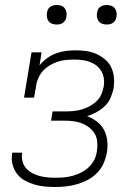

<svg xmlns="http://www.w3.org/2000/svg" viewBox="-20 -739 540 767"><path d="M202 8Q180 8 158.5 6Q137 4 117 -2Q97 -8 79 -18Q61 -28 48.5 -44Q36 -60 30.5 -80.5Q25 -101 28 -123Q28 -124 28.5 -126Q29 -128 29 -129H69Q69 -128 69 -127Q69 -126 68 -124Q66 -108 70.5 -92.5Q75 -77 85 -66Q95 -55 109 -47.5Q123 -40 138 -36Q153 -32 169.5 -30.5Q186 -29 202 -29Q219 -29 236.5 -30.5Q254 -32 271.5 -37Q289 -42 305.5 -50.5Q322 -59 335.5 -72Q349 -85 357 -101.5Q365 -118 367 -135Q370 -153 368.5 -171.5Q367 -190 358.5 -204.5Q350 -219 336.5 -229.5Q323 -240 306.5 -246.5Q290 -253 272.5 -255Q255 -257 236 -257H184L190 -294H242Q258 -294 274 -295.5Q290 -297 306 -301.5Q322 -306 337 -314Q352 -322 364.5 -333.5Q377 -345 384 -360.5Q391 -376 394 -392Q397 -408 395 -424Q393 -440 385.5 -453.5Q378 -467 366 -476.5Q354 -486 339.5 -491.5Q325 -497 309 -499Q293 -501 277 -501Q261 -501 244 -499.5Q227 -498 210.5 -492.5Q194 -487 179 -478Q164 -469 152 -456Q140 -443 133 -427Q126 -411 124 -394L116 -349H76L106 -530H146L138 -478Q151 -494 168 -506.5Q185 -519 204.5 -526Q224 -533 243.5 -535.5Q263 -538 282 -538Q304 -538 325 -535Q346 -532 365 -523.5Q384 -515 399.5 -502Q415 -489 424 -470.5Q433 -452 435 -430.5Q437 -409 434 -387Q430 -368 422 -349Q414 -330 399 -315.5Q384 -301 365.5 -291Q347 -281 328 -275Q349 -267 367 -253.5Q385 -240 395.5 -220Q406 -200 408.5 -176.5Q411 -153 407 -130Q403 -108 394 -87Q385 -66 368.5 -49Q352 -32 331.5 -21Q311 -10 289 -3.5Q267 3 245.5 5.5Q224 8 202 8ZM406 -641Q397 -641 388.5 -644Q380 -647 374.5 -654Q369 -661 367.5 -670.5Q366 -680 368 -690Q369 -696 372 -702Q375 -708 381 -712Q387 -716 393.5 -717.5Q400 -719 406 -719Q416 -719 424.5 -716Q433 -713 438.5 -706Q444 -699 445.5 -689.5Q447 -680 445 -670Q444 -664 440.5 -658Q437 -652 431.5 -648Q426 -644 419.5 -642.5Q413 -641 406 -641ZM206 -641Q197 -641 188.5 -644Q180 -647 174.5 -654Q169 -661 167.5 -670.5Q166 -680 168 -690Q169 -696 172 -702Q175 -708 181 -712Q187 -716 193.5 -717.5Q200 -719 206 -719Q216 -719 224.5 -716Q233 -713 238.5 -706Q244 -699 245.5 -689.5Q247 -680 245 -670Q244 -664 240.5 -658Q237 -652 231.5 -648Q226 -644 219.5 -642.5Q213 -641 206 -641Z"/></svg>

Font: Iosevka Curly Slab XLtObl
Style: Regular
Weight: 200
Italic angle: -9°
Monospace: yes
Designer: Belleve Invis
Foundry: Belleve Invis
Version: Version 11.1.0; ttfautohint (v1.8.3)